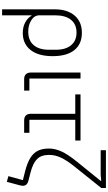

<svg xmlns="http://www.w3.org/2000/svg" viewBox="380 -1199 1029 1829"><g transform="rotate(90 894.5 -284.5)"><path d="M69 -294Q69 -411 128 -480.5Q187 -550 293 -550Q400 -550 457.5 -478Q515 -406 515 -272Q515 -136 456.5 -61.5Q398 13 294 13Q237 13 194 -10Q151 -33 130 -70H126V210H69ZM454 -236V-303Q454 -395 411 -447Q368 -499 290 -499Q212 -499 169 -446.5Q126 -394 126 -298V-144Q126 -98 172 -68.5Q218 -39 281 -39Q365 -39 409.5 -90.5Q454 -142 454 -236Z M734 0Q703 0 687 -17Q671 -34 671 -64V-537H728V-50H843V0Z M1128 0Q1096 0 1080 -16.5Q1064 -33 1064 -64V-487H879V-537H1319V-487H1121V-50H1245V0Z M1411 -779H1771V-735L1566 -479Q1506 -404 1481 -349Q1456 -294 1456 -245V-230Q1456 -164 1494.5 -124Q1533 -84 1623 -61L1700 -41Q1750 -29 1750 13Q1750 21 1746 39L1712 165L1658 150L1696 12L1616 -8Q1533 -29 1485 -58.5Q1437 -88 1416 -131Q1395 -174 1395 -237Q1395 -293 1421.5 -353Q1448 -413 1517 -499L1704 -730L1703 -734L1641 -729H1411Z"/></g></svg>

Font: IBM Plex Sans JP Light
Style: Regular
Weight: 300
Designer: Mike Abbink; Paul van der Laan; Pieter van Rosmalen; Wujin Sim; Yejin Wi; Jinhee Kim; Boomi Park; Yona Kim; Kichan Ma
Foundry: Sandoll Inc.
Version: Version 1.002